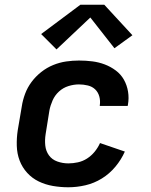

<svg xmlns="http://www.w3.org/2000/svg" viewBox="-20 -784 640 812"><path d="M269 8Q236 8 204 2.5Q172 -3 144 -16.5Q116 -30 95 -53Q74 -76 63 -105Q52 -134 51 -167Q50 -200 55 -233L72 -333Q76 -360 86 -387Q96 -414 113.5 -437.5Q131 -461 154.5 -479.5Q178 -498 205 -509Q232 -520 259.5 -524Q287 -528 314 -528Q343 -528 370.5 -524.5Q398 -521 423 -511.5Q448 -502 469.5 -486Q491 -470 504 -447Q517 -424 521.5 -396.5Q526 -369 521 -341Q521 -340 520.5 -338.5Q520 -337 520 -336H402Q402 -337 402 -337.5Q402 -338 402 -338Q405 -358 400 -376Q395 -394 382.5 -406Q370 -418 351.5 -422.5Q333 -427 314 -427Q292 -427 269.5 -420Q247 -413 229.5 -397Q212 -381 202.5 -359.5Q193 -338 189 -317L173 -217Q169 -192 171.5 -168.5Q174 -145 187 -127Q200 -109 222.5 -101Q245 -93 269 -93Q289 -93 309.5 -97.5Q330 -102 348 -113.5Q366 -125 380 -142Q394 -159 403 -179L508 -143Q493 -109 468 -79Q443 -49 410.5 -29Q378 -9 341.5 -0.5Q305 8 269 8ZM219 -575 154 -640 320 -764H421L540 -635L464 -580L362 -710Z"/></svg>

Font: Iosevka SS04 Extended
Style: Bold Italic
Weight: 700
Width: 7
Italic angle: -9°
Monospace: yes
Designer: Belleve Invis
Foundry: Belleve Invis
Version: Version 19.0.0; ttfautohint (v1.8.4)